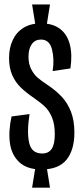

<svg xmlns="http://www.w3.org/2000/svg" viewBox="-20 -763 373 869"><path d="M125.3 -742.7H206.3L191 -647.3H140.7ZM140.7 -8.7H191L206.3 86.3H125.3ZM32.3 -236 113.7 -246.7Q101 -165 112 -116.7Q123 -68.3 170.7 -68.3Q200 -68.3 214 -89.3Q228 -110.3 228 -155.3Q228 -201 215.5 -231Q203 -261 184.3 -279.2Q165.7 -297.3 134.3 -319Q97.3 -344.3 73.5 -367.5Q49.7 -390.7 35.3 -423.2Q21 -455.7 21 -500.7Q21 -546.3 37.7 -581.8Q54.3 -617.3 86.7 -637.3Q119 -657.3 166 -657.3Q218.3 -657.3 251.2 -632.7Q284 -608 296 -562Q308 -516 298.7 -453.3L218.3 -441.3Q226.7 -495 215.3 -539.5Q204 -584 165.3 -584Q139 -584 124 -563.3Q109 -542.7 109 -506Q109 -473.7 121 -450.2Q133 -426.7 149.8 -412Q166.7 -397.3 191.3 -381.3Q233 -353.7 259.8 -324.7Q286.7 -295.7 301.7 -256Q316.7 -216.3 316.7 -163Q316.7 -84.7 281.2 -40.3Q245.7 4 167.3 4Q102 4 67 -29.2Q32 -62.3 24.8 -116Q17.7 -169.7 32.3 -236Z"/></svg>

Font: Bricolage Grotesque 96pt Condensed ExBd
Style: Regular
Weight: 800
Width: 3
Designer: Mathieu Triay
Foundry: Atelier Triay
Version: Version 1.001;Glyphs 3.2 (3207)